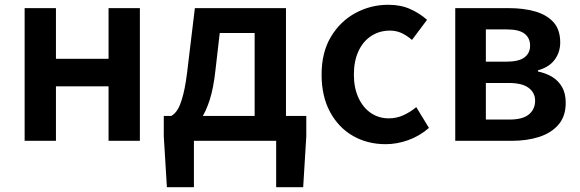

<svg xmlns="http://www.w3.org/2000/svg" viewBox="-20 -589 2427 803"><path d="M83 0V-555H214V-343H434V-555H565V0H434V-228H214V0Z M791 0V194H678L665 -19V-104H1261V-19L1248 194H1135V0ZM1045 -39V-451H899L881 -295Q873 -221 857 -171Q841 -121 819.5 -90.5Q798 -60 771 -45.5Q744 -31 714 -28L696 -104Q711 -112 723 -131Q735 -150 746.5 -194.5Q758 -239 767 -323L795 -555H1176V-39Z M1593 14Q1517 14 1456.5 -20.5Q1396 -55 1360.5 -120.5Q1325 -186 1325 -277Q1325 -370 1364 -435Q1403 -500 1466.5 -534.5Q1530 -569 1604 -569Q1656 -569 1696 -551Q1736 -533 1766 -506L1703 -422Q1681 -441 1659 -451Q1637 -461 1611 -461Q1567 -461 1532.5 -438.5Q1498 -416 1479 -374.5Q1460 -333 1460 -277Q1460 -222 1479 -180.5Q1498 -139 1531 -116.5Q1564 -94 1606 -94Q1639 -94 1668 -107.5Q1697 -121 1721 -141L1774 -54Q1735 -20 1687.5 -3Q1640 14 1593 14Z M1884 0V-555H2108Q2170 -555 2218.5 -541Q2267 -527 2295 -496Q2323 -465 2323 -411Q2323 -371 2300 -339.5Q2277 -308 2230 -295V-290Q2264 -283 2290 -267Q2316 -251 2331 -224.5Q2346 -198 2346 -159Q2346 -103 2316 -68Q2286 -33 2235 -16.5Q2184 0 2120 0ZM2012 -331H2096Q2150 -331 2173.5 -349Q2197 -367 2197 -398Q2197 -430 2174 -448Q2151 -466 2099 -466H2012ZM2012 -89H2111Q2166 -89 2192 -110.5Q2218 -132 2218 -168Q2218 -201 2191 -221.5Q2164 -242 2107 -242H2012Z"/></svg>

Font: Noto Sans HK SemiBold
Style: Regular
Weight: 600
Version: Version 2.004-H2;hotconv 1.0.118;makeotfexe 2.5.65603